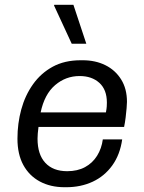

<svg xmlns="http://www.w3.org/2000/svg" viewBox="-20 -773 603 803"><path d="M250 10Q191 10 146.5 -14Q102 -38 77.5 -83Q53 -128 53 -193Q53 -257 69 -315.5Q85 -374 118 -420.5Q151 -467 200.5 -494Q250 -521 318 -521H326Q379 -521 420.5 -500.5Q462 -480 486.5 -441Q511 -402 511 -347Q511 -338 509.5 -320.5Q508 -303 505.5 -282Q503 -261 499 -242H141Q139 -228 138 -215Q137 -202 137 -193Q137 -127 169.5 -92Q202 -57 261 -57Q304 -57 335.5 -74Q367 -91 386 -121.5Q405 -152 410 -190H491Q482 -126 449.5 -81Q417 -36 367.5 -13Q318 10 257 10ZM150 -303H423Q426 -319 426.5 -328Q427 -337 427 -344Q427 -398 395.5 -426.5Q364 -455 313 -455Q255 -455 210.5 -417Q166 -379 150 -303ZM280 -590 206 -750 207 -753H287L341 -590Z"/></svg>

Font: Chivo Medium Light
Style: Italic
Weight: 300
Italic angle: -8.05°
Version: Version 2.002